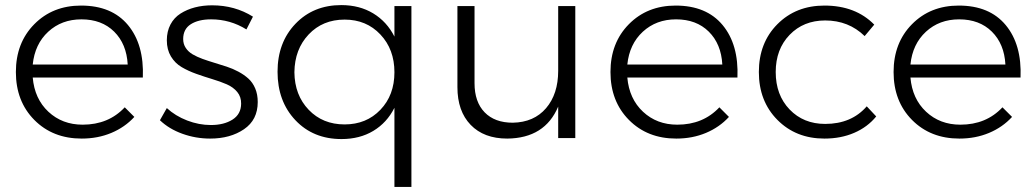

<svg xmlns="http://www.w3.org/2000/svg" viewBox="-20 -548 4112 762"><path d="M301.8 -525.9Q423.8 -525.9 488 -448.5Q552.2 -371.1 546.9 -240.2H109.9Q117.2 -155.8 172.1 -104.5Q227.1 -53.2 308.1 -53.2Q410.6 -53.2 475.1 -122.1L513.2 -84Q475.6 -43 421.9 -20.5Q368.2 2 304.2 2Q189.5 2 116.2 -72Q43 -146 43 -262.2Q43 -377.9 116 -451.9Q189 -525.9 301.8 -525.9ZM109.9 -292H486.8Q482.4 -373.5 433.1 -422.4Q383.8 -471.2 303.2 -471.2Q224.6 -471.2 171.4 -422.1Q118.2 -373 109.9 -292Z M958 -431.2Q893.6 -471.2 817.9 -471.2Q767.6 -471.2 737.3 -451.9Q707 -432.6 707 -393.1Q707 -373 717.3 -357.7Q727.5 -342.3 744.6 -332.3Q761.7 -322.3 783.9 -314.2Q806.2 -306.2 830.8 -298.8Q855.5 -291.5 879.9 -283.4Q904.3 -275.4 926.5 -263.4Q948.7 -251.5 965.8 -236.1Q982.9 -220.7 992.9 -197Q1002.9 -173.3 1002.9 -143.1Q1002.9 -72.3 948.5 -35.2Q894 2 814 2Q756.8 2 703.9 -17.1Q650.9 -36.1 614.7 -70.8L642.1 -119.1Q675.8 -87.9 722.7 -69.8Q769.5 -51.8 816.9 -51.8Q868.7 -51.8 902.6 -73.2Q936.5 -94.7 937 -136.2Q937.5 -163.6 921.6 -182.9Q905.8 -202.1 879.9 -213.4Q854 -224.6 822.3 -234.1Q790.5 -243.7 759 -254.9Q727.5 -266.1 701.2 -281.5Q674.8 -296.9 658.4 -324Q642.1 -351.1 642.1 -388.2Q642.1 -423.3 656.5 -450.7Q670.9 -478 696.3 -494.1Q721.7 -510.3 753.4 -518.6Q785.2 -526.9 821.8 -526.9Q912.1 -526.9 983.9 -481.9Z M1545.4 -523.9H1612.8V193.8H1545.4V-120.1Q1515.6 -61 1461.7 -28.6Q1407.7 3.9 1335.4 3.9Q1223.1 3.9 1152.3 -71Q1081.5 -146 1081.5 -263.2Q1081.5 -379.4 1152.6 -453.6Q1223.6 -527.8 1334.5 -527.8Q1406.7 -527.8 1461.2 -494.9Q1515.6 -461.9 1545.4 -402.8ZM1347.7 -54.2Q1434.1 -54.2 1489.7 -112.3Q1545.4 -170.4 1545.4 -261.2Q1545.4 -352.1 1489.7 -411.1Q1434.1 -470.2 1347.7 -470.2Q1260.7 -470.2 1205.1 -411.4Q1149.4 -352.5 1148.4 -261.2Q1149.4 -170.4 1205.1 -112.3Q1260.7 -54.2 1347.7 -54.2Z M2195.3 -523.9H2263.2V0H2195.3V-125Q2142.6 0.5 1993.2 2Q1900.4 2 1847.9 -52.5Q1795.4 -106.9 1795.4 -202.1V-523.9H1863.3V-217.8Q1863.3 -143.6 1903.3 -102.3Q1943.4 -61 2015.1 -61Q2099.1 -62.5 2147.2 -118.7Q2195.3 -174.8 2195.3 -267.1Z M2661.6 -525.9Q2783.7 -525.9 2847.9 -448.5Q2912.1 -371.1 2906.7 -240.2H2469.7Q2477.1 -155.8 2532 -104.5Q2586.9 -53.2 2668 -53.2Q2770.5 -53.2 2835 -122.1L2873 -84Q2835.4 -43 2781.7 -20.5Q2728 2 2664.1 2Q2549.3 2 2476.1 -72Q2402.8 -146 2402.8 -262.2Q2402.8 -377.9 2475.8 -451.9Q2548.8 -525.9 2661.6 -525.9ZM2469.7 -292H2846.7Q2842.3 -373.5 2793 -422.4Q2743.7 -471.2 2663.1 -471.2Q2584.5 -471.2 2531.2 -422.1Q2478 -373 2469.7 -292Z M3411.6 -404.8Q3348.1 -466.8 3254.9 -466.8Q3168.9 -466.8 3113.8 -409.7Q3058.6 -352.5 3058.6 -262.2Q3058.6 -170.9 3113.8 -113.5Q3168.9 -56.2 3254.9 -56.2Q3359.4 -56.2 3419.9 -126L3457.5 -85.9Q3422.9 -43.5 3370.1 -20.8Q3317.4 2 3252 2Q3138.7 2 3065.2 -72.3Q2991.7 -146.5 2991.7 -262.2Q2991.7 -377.9 3065.2 -451.9Q3138.7 -525.9 3252 -525.9Q3375.5 -525.9 3449.7 -450.2Z M3785.2 -525.9Q3907.2 -525.9 3971.4 -448.5Q4035.6 -371.1 4030.3 -240.2H3593.3Q3600.6 -155.8 3655.5 -104.5Q3710.4 -53.2 3791.5 -53.2Q3894 -53.2 3958.5 -122.1L3996.6 -84Q3959 -43 3905.3 -20.5Q3851.6 2 3787.6 2Q3672.9 2 3599.6 -72Q3526.4 -146 3526.4 -262.2Q3526.4 -377.9 3599.4 -451.9Q3672.4 -525.9 3785.2 -525.9ZM3593.3 -292H3970.2Q3965.8 -373.5 3916.5 -422.4Q3867.2 -471.2 3786.6 -471.2Q3708 -471.2 3654.8 -422.1Q3601.6 -373 3593.3 -292Z"/></svg>

Font: Montserrat arm Light
Style: Regular
Weight: 300
Designer: Julieta Ulanovsky
Foundry: Julieta Ulanovsky
Version: Version 6.000;PS 006.000;hotconv 1.0.88;makeotf.lib2.5.64775